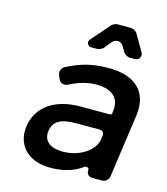

<svg xmlns="http://www.w3.org/2000/svg" viewBox="-112 -839 811 932"><g transform="rotate(15 293.0 -373.5)"><path d="M327 -623 358 -661C375 -680 403 -678 415 -655L430 -629C435 -620 451 -611 461 -611H487C509 -611 522 -632 510 -652L462 -735C457 -743 441 -752 431 -752H361C355 -752 339 -745 335 -740L253 -646C240 -632 250 -611 269 -611H300C307 -611 322 -618 327 -623ZM437 0H487C503 0 519 -14 521 -30L566 -349C582 -466 515 -536 378 -536C290 -536 235 -518 169 -485C153 -476 145 -456 153 -440L161 -420C168 -404 190 -398 205 -406C253 -431 298 -443 340 -443C424 -443 461 -403 451 -336L450 -328C450 -324 445 -320 441 -320H288C160 -319 78 -257 64 -160C51 -66 112 5 227 5C291 5 346 -11 388 -43C396 -48 410 -43 409 -33C406 -15 419 0 437 0ZM264 -86C200 -86 166 -117 173 -165C180 -216 218 -236 293 -236H412C426 -236 435 -225 433 -212L430 -189L429 -183C412 -127 344 -86 264 -86Z"/></g></svg>

Font: Trueno
Style: RoundIt
Weight: 400
Designer: Julieta Ulanovsky, Jasper
Foundry: Julieta Ulanovsky, Cannot Into Space Fonts
Version: Version 3.001